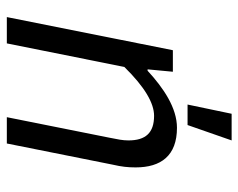

<svg xmlns="http://www.w3.org/2000/svg" viewBox="-88 -438 698 562"><g transform="rotate(-90 261.0 -157.0)"><path d="M131 172H209L236 43H176ZM168 12C226 12 284 -27 335 -74H339L332 0H395L492 -486H415L346 -142C287 -82 240 -55 203 -55C153 -55 131 -80 131 -130C131 -147 134 -161 139 -186L199 -486H122L60 -176C54 -150 52 -132 52 -109C52 -35 86 12 168 12Z"/></g></svg>

Font: Source Sans Pro
Style: Italic
Weight: 400
Italic angle: -11°
Designer: Paul D. Hunt
Foundry: Adobe Systems Incorporated
Version: Version 3.006;hotconv 1.0.111;makeotfexe 2.5.65597